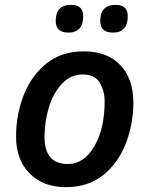

<svg xmlns="http://www.w3.org/2000/svg" viewBox="-20 -760 613 789"><path d="M250 9Q344 9 405.5 -41.5Q467 -92 497.5 -171.5Q528 -251 528 -338Q528 -437 474 -493Q420 -549 325 -549Q232 -549 170 -498.5Q108 -448 77 -368Q46 -288 46 -199Q46 -103 102 -47Q158 9 250 9ZM259 -86Q163 -86 163 -197Q163 -260 181 -319Q199 -378 234.5 -416Q270 -454 320 -454Q370 -454 390 -420Q410 -386 410 -343Q410 -231 367.5 -158.5Q325 -86 259 -86ZM444 -626Q505 -626 505 -694Q505 -740 455 -740Q392 -740 392 -674Q392 -626 444 -626ZM261 -626Q322 -626 322 -694Q322 -740 272 -740Q209 -740 209 -674Q209 -626 261 -626Z"/></svg>

Font: Noto Sans UI Medium
Style: Italic
Weight: 500
Italic angle: -12°
Designer: Monotype Design Team
Foundry: Monotype Imaging Inc.
Version: Version 1.901